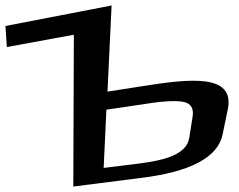

<svg xmlns="http://www.w3.org/2000/svg" viewBox="-175 -663 875 702"><path d="M346 -348 218 -328 233 -643 -155 -568 -150 -491 95 -536 93 19 337 -12C520 -34 622 -87 639 -172L658 -264C684 -395 517 -375 346 -348ZM333 -65 204 -49 214 -262 356 -283C425 -294 472 -296 498 -290C524 -284 534 -266 529 -235L517 -159C507 -95 418 -76 333 -65Z"/></svg>

Font: Gamestation Warped
Style: Regular
Weight: 400
Designer: Jonas Hecksher
Foundry: Jonas Hecksher, Playtypeª, e-types AS
Version: Version 1.003